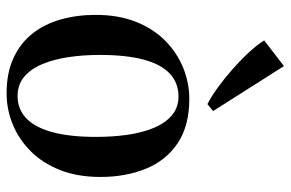

<svg xmlns="http://www.w3.org/2000/svg" viewBox="-166 -683 860 568"><g transform="rotate(90 264.0 -399.0)"><path d="M24 -252Q24 -320 44.8 -371.8Q65.5 -423.5 101.2 -458.5Q137 -493.5 181.2 -511.2Q225.5 -529 272.5 -529Q352.5 -529 403.8 -494.5Q455 -460 479.2 -400.5Q503.5 -341 503.5 -266Q503.5 -198 482.8 -146Q462 -94 426.5 -59Q391 -24 346.8 -6.2Q302.5 11.5 256 11.5Q196.5 11.5 152.5 -8.5Q108.5 -28.5 80 -64.2Q51.5 -100 37.8 -148Q24 -196 24 -252ZM264.5 -21Q303 -21 330 -46.8Q357 -72.5 371 -124.2Q385 -176 385 -253.5Q385 -302 378.8 -345.8Q372.5 -389.5 358.5 -423.5Q344.5 -457.5 321.5 -477.2Q298.5 -497 265 -497Q225.5 -497 198 -471.5Q170.5 -446 156.5 -394.5Q142.5 -343 142.5 -264Q142.5 -215.5 149 -171.8Q155.5 -128 169.8 -94Q184 -60 207.2 -40.5Q230.5 -21 264.5 -21ZM287.5 -583Q265.5 -594 238.8 -613.5Q212 -633 185.2 -656.5Q158.5 -680 135.8 -704.5Q113 -729 99.5 -750.5L175.5 -809L308.5 -599.5L288.5 -583Z"/></g></svg>

Font: Merriweather 120pt Medium
Style: Regular
Weight: 500
Version: Version 2.100